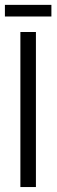

<svg xmlns="http://www.w3.org/2000/svg" viewBox="-51 -754 228 774"><path d="M93.8 0H31.2V-625H93.8ZM-31.2 -687.5V-734.4H156.2V-687.5Z"/></svg>

Font: Juliett
Style: Regular
Weight: 400
Designer: GGBotNet
Foundry: GGBotNet
Version: 0.60